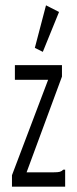

<svg xmlns="http://www.w3.org/2000/svg" viewBox="-20 -702 290 722"><path d="M25 -43 161 -402H36V-457H213V-414L80 -54H181Q198 -54 205 -56Q212 -58 218 -64H225V0H25ZM141 -507 111 -522 153 -682 202 -657Z"/></svg>

Font: Inconsolata UltraCondensed
Style: Regular
Weight: 400
Width: 1
Monospace: yes
Designer: Raph Levien, Cyreal, Brenton Simpson
Foundry: Raph Levien, Cyreal, Google
Version: Version 3.001; ttfautohint (v1.8.2.53-6de2)